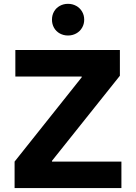

<svg xmlns="http://www.w3.org/2000/svg" viewBox="-20 -963 696 983"><path d="M54.7 -135.7 398.4 -567.4V-571.3H58.6V-707H593.8V-575.2L246.1 -139.6V-135.7H601.6V0H54.7ZM246.1 -862.3Q246.1 -885.3 256.6 -903.8Q267.1 -922.4 286.1 -932.9Q305.2 -943.4 328.1 -943.4Q351.1 -943.4 370.1 -932.9Q389.2 -922.4 400.1 -903.8Q411.1 -885.3 411.1 -862.3Q411.1 -839.4 400.1 -820.8Q389.2 -802.2 370.1 -791.7Q351.1 -781.2 328.1 -781.2Q305.2 -781.2 286.1 -791.7Q267.1 -802.2 256.6 -820.8Q246.1 -839.4 246.1 -862.3Z"/></svg>

Font: Wanted Sans
Style: Bold
Weight: 700
Designer: Original Design by Kil Hyung-jin and Kang Hanbin, Wanted Lab, Inc; Hangeul from Source Han Sans by Jang Soo-young and Ka
Foundry: Wanted Lab, Inc.
Version: Version 1.000